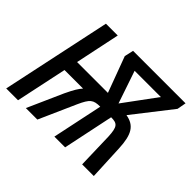

<svg xmlns="http://www.w3.org/2000/svg" viewBox="-125 -711 885 885"><g transform="rotate(45 318.0 -268.0)"><path d="M0 0H77L130 -250H251C237 -235 225 -215 205 -173L128 0H203L283 -180C309 -237 321 -247 366 -247L314 0H384L436 -248C476 -248 487 -238 490 -177L495 0H571L563 -173C559 -259 537 -295 479 -305L625 -492L633 -536H291L281 -492L346 -317H145L191 -536H114ZM415 -317 361 -476H532Z"/></g></svg>

Font: Noto Sans ExtraCondensed
Style: Italic
Weight: 400
Width: 2
Italic angle: -12°
Designer: Monotype Design Team
Foundry: Monotype Imaging Inc.
Version: Version 2.013